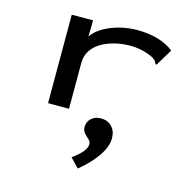

<svg xmlns="http://www.w3.org/2000/svg" viewBox="-110 -583 969 973"><g transform="rotate(15 375.0 -96.0)"><path d="M151 -463H263L261 -378Q281 -408 318.5 -429.5Q356 -451 401.5 -462.5Q447 -474 492 -474Q613 -474 685 -418L636 -337L631 -329L624 -333Q622 -341 617.5 -346.5Q613 -352 599 -361Q544 -388 478 -388Q441 -388 403 -379.5Q365 -371 332.5 -353Q300 -335 280.5 -306.5Q261 -278 261 -237V1H151ZM382 282 337 235Q407 185 407 149Q407 134 395.5 124Q384 114 372.5 101.5Q361 89 361 68Q361 42 380.5 24Q400 6 431 6Q466 6 488 29Q510 52 510 89Q510 134 475 184.5Q440 235 382 282Z"/></g></svg>

Font: Inconsolata ExtraExpanded SemiBold
Style: Regular
Weight: 600
Width: 8
Monospace: yes
Designer: Raph Levien, Cyreal, Brenton Simpson
Foundry: Raph Levien, Cyreal, Google
Version: Version 3.001; ttfautohint (v1.8.2.53-6de2)